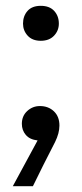

<svg xmlns="http://www.w3.org/2000/svg" viewBox="-20 -479 281 659"><path d="M109 3Q82 0 68.5 -16Q55 -32 55 -54Q55 -81 73.5 -98Q92 -115 117 -115Q146 -115 165 -97Q184 -79 184 -48Q184 -22 169 8.5Q154 39 129 87L93 160H24ZM120 -339Q91 -339 75 -356.5Q59 -374 59 -398Q59 -424 74.5 -441.5Q90 -459 120 -459Q150 -459 166 -441.5Q182 -424 182 -398Q182 -374 165.5 -356.5Q149 -339 120 -339Z"/></svg>

Font: Tilda Sans Medium
Style: Regular
Weight: 500
Designer: ParaType Ltd
Foundry: ParaType Ltd
Version: Version 1.009